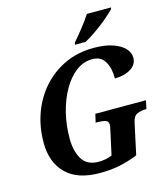

<svg xmlns="http://www.w3.org/2000/svg" viewBox="-134 -1035 1009 1150"><g transform="rotate(-15 371.0 -460.5)"><path d="M343 10Q204 10 133.5 -60.5Q63 -131 63 -252Q63 -350 94 -435Q125 -520 183 -585Q241 -650 321 -687Q401 -724 499 -724Q570 -724 618 -707Q666 -690 690 -663.5Q714 -637 714 -607Q714 -563 673.5 -538.5Q633 -514 575 -514Q576 -577 551.5 -619Q527 -661 473 -661Q419 -661 373 -626.5Q327 -592 292.5 -532Q258 -472 239 -396Q220 -320 220 -237Q220 -157 251 -107Q282 -57 354 -57Q375 -57 397 -61.5Q419 -66 436 -73L468 -219Q474 -245 474 -254Q474 -276 456 -282Q438 -288 408 -288H395L407 -340H721L710 -288H706Q676 -288 652 -277.5Q628 -267 620 -226L579 -36Q521 -13 466 -1.5Q411 10 343 10ZM396 -771 399 -784Q425 -813 458 -855Q491 -897 513 -931H663L660 -921Q648 -908 625.5 -888Q603 -868 574.5 -846Q546 -824 516.5 -804Q487 -784 462 -771Z"/></g></svg>

Font: Noto Serif SemiCondensed
Style: Bold Italic
Weight: 700
Width: 4
Italic angle: -12°
Designer: Monotype Design Team
Foundry: Monotype Imaging Inc.
Version: Version 2.014